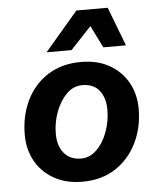

<svg xmlns="http://www.w3.org/2000/svg" viewBox="-53 -781 691 836"><g transform="rotate(-5 292.5 -362.5)"><path d="M274 10Q201 10 148.5 -20.5Q96 -51 68.5 -101.5Q41 -152 41 -215Q41 -298 73.5 -365Q106 -432 167 -471Q228 -510 312 -510Q385 -510 437 -480Q489 -450 517 -399.5Q545 -349 545 -285Q545 -203 512 -136Q479 -69 418.5 -29.5Q358 10 274 10ZM276 -91Q315 -91 345 -120.5Q375 -150 392 -196.5Q409 -243 409 -293Q409 -344 384 -376.5Q359 -409 309 -409Q270 -409 240.5 -379.5Q211 -350 193.5 -304Q176 -258 176 -207Q176 -173 187.5 -147Q199 -121 221.5 -106Q244 -91 276 -91ZM167 -565 312 -735H449L514 -565H415L367 -662L276 -565Z"/></g></svg>

Font: Kantumruy Pro SemiBold
Style: Italic
Weight: 600
Italic angle: -13°
Version: Version 1.002